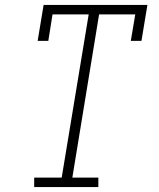

<svg xmlns="http://www.w3.org/2000/svg" viewBox="-20 -755 640 775"><path d="M118 0V-38H229L338 -697H192L175 -590H132L156 -735H575L551 -590H508L526 -697H380L272 -38H377V0Z"/></svg>

Font: Iosevka Slab XLtEx
Style: Italic
Weight: 200
Width: 7
Italic angle: -9°
Monospace: yes
Designer: Belleve Invis
Foundry: Belleve Invis
Version: Version 11.1.0; ttfautohint (v1.8.3)